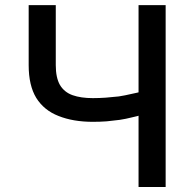

<svg xmlns="http://www.w3.org/2000/svg" viewBox="-20 -748 771 768"><path d="M94.7 -727.5Q121.1 -727.5 203.1 -727.5Q203.1 -667 203.1 -487.3Q203.1 -437.5 219.7 -408.2Q237.3 -378.9 270.5 -367.2Q303.7 -355.5 351.6 -355.5Q377 -355.5 403.3 -357.4Q428.7 -359.4 455.1 -362.3Q480.5 -366.2 504.9 -372.1Q529.3 -377 550.8 -382.8Q550.8 -351.6 550.8 -290Q530.3 -283.2 506.8 -278.3Q484.4 -272.5 459 -268.6Q434.6 -265.6 407.2 -262.7Q379.9 -260.7 351.6 -260.7Q272.5 -260.7 213.9 -284.2Q156.2 -306.6 125 -356.4Q94.7 -406.2 94.7 -487.3Q94.7 -567.4 94.7 -727.5ZM534.2 -727.5Q561.5 -727.5 642.6 -727.5Q642.6 -545.9 642.6 0Q615.2 0 534.2 0Q534.2 -181.6 534.2 -727.5Z"/></svg>

Font: DeepSea
Style: Medium
Weight: 500
Designer: Stem
Version: Version 3.019;git-0a5106e0b